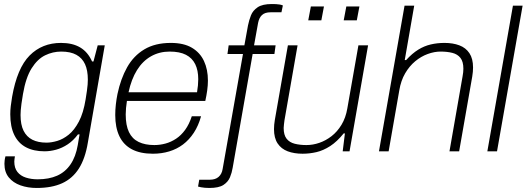

<svg xmlns="http://www.w3.org/2000/svg" viewBox="-20 -751 2614 953"><path d="M162 182Q118 182 81.5 169Q45 156 23.5 129.5Q2 103 2 62Q2 56 3 46Q4 36 7 25H54Q53 32 52 38.5Q51 45 51 51Q51 83 66.5 102.5Q82 122 108.5 130.5Q135 139 167 139Q223 139 263.5 121Q304 103 330 65Q356 27 366 -31Q368 -45 370.5 -58Q373 -71 375 -84H367Q344 -53 316 -34.5Q288 -16 258.5 -8Q229 0 201 0Q147 0 109 -20Q71 -40 51 -81Q31 -122 31 -184Q31 -204 33.5 -225Q36 -246 40 -270Q65 -413 127 -475.5Q189 -538 283 -538Q340 -538 378 -515.5Q416 -493 437 -446H444L465 -526H500L416 -43Q403 36 371.5 85.5Q340 135 288.5 158.5Q237 182 162 182ZM211 -43Q235 -43 264 -51.5Q293 -60 321 -82.5Q349 -105 371.5 -147.5Q394 -190 405 -258Q409 -283 411.5 -300.5Q414 -318 415 -331.5Q416 -345 416 -356Q416 -402 402 -432.5Q388 -463 359 -479Q330 -495 284 -495Q242 -495 204 -476.5Q166 -458 137 -412Q108 -366 94 -284Q89 -255 86.5 -236Q84 -217 83 -204Q82 -191 82 -180Q82 -132 97 -102Q112 -72 140.5 -57.5Q169 -43 211 -43Z M739 12Q676 12 634.5 -10Q593 -32 572.5 -75Q552 -118 552 -180Q552 -206 555 -232.5Q558 -259 563 -284Q579 -360 611 -417Q643 -474 696.5 -506Q750 -538 828 -538Q892 -538 932.5 -514Q973 -490 992.5 -448Q1012 -406 1012 -351Q1012 -328 1008.5 -302.5Q1005 -277 999 -250H610Q607 -231 605.5 -214.5Q604 -198 604 -183Q604 -129 620 -95.5Q636 -62 668 -46.5Q700 -31 746 -31Q774 -31 801.5 -38.5Q829 -46 854 -62.5Q879 -79 899 -106.5Q919 -134 932 -174H978Q965 -127 942 -92Q919 -57 888.5 -34Q858 -11 820 0.5Q782 12 739 12ZM618 -293H958Q961 -311 962.5 -327Q964 -343 964 -358Q964 -402 949 -432.5Q934 -463 903 -479Q872 -495 822 -495Q771 -495 729.5 -471.5Q688 -448 660 -403Q632 -358 618 -293Z M1019 182Q1007 182 996.5 181Q986 180 978 178.5Q970 177 963 175L969 141H1022Q1049 141 1065 127Q1081 113 1085 88L1186 -483H1109L1115 -526H1193L1211 -625Q1216 -650 1225.5 -674.5Q1235 -699 1259 -715Q1283 -731 1329 -731Q1340 -731 1350 -730.5Q1360 -730 1368.5 -728.5Q1377 -727 1384 -724L1377 -690H1323Q1295 -690 1280.5 -676.5Q1266 -663 1261 -637L1241 -526H1348L1342 -483H1234L1135 81Q1131 106 1121.5 129Q1112 152 1089 167Q1066 182 1019 182Z M1482 12Q1440 12 1408 0Q1376 -12 1358 -39Q1340 -66 1340 -110Q1340 -121 1341 -132Q1342 -143 1344 -155L1409 -526H1457L1392 -154Q1391 -144 1389.5 -134Q1388 -124 1388 -116Q1388 -81 1402.5 -62.5Q1417 -44 1443 -37.5Q1469 -31 1501 -31Q1533 -31 1565 -42Q1597 -53 1625.5 -75Q1654 -97 1675 -131.5Q1696 -166 1704 -213L1759 -526H1807L1715 0H1681L1692 -89H1686Q1653 -48 1619 -26Q1585 -4 1551 4Q1517 12 1482 12ZM1510 -650 1523 -719H1588L1575 -650ZM1686 -650 1699 -719H1764L1751 -650Z M1861 0 1988 -723H2036L1989 -453H1996Q2026 -486 2056 -504.5Q2086 -523 2118.5 -530.5Q2151 -538 2186 -538Q2228 -538 2260 -526Q2292 -514 2310 -487Q2328 -460 2328 -416Q2328 -406 2327 -394.5Q2326 -383 2324 -371L2259 0H2211L2276 -372Q2278 -382 2279 -392Q2280 -402 2280 -410Q2280 -445 2265.5 -463.5Q2251 -482 2225.5 -488.5Q2200 -495 2167 -495Q2136 -495 2103 -483Q2070 -471 2041 -447Q2012 -423 1991 -387Q1970 -351 1962 -303L1909 0Z M2399 0 2526 -723H2574L2447 0Z"/></svg>

Font: Archivo SemiBold Thin
Style: Italic
Weight: 250
Italic angle: -10°
Version: Version 2.001